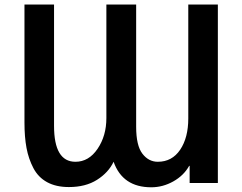

<svg xmlns="http://www.w3.org/2000/svg" viewBox="-20 -792 1049 831"><path d="M85.9 -261.7V-772.5H213.9V-247.1Q213.9 -91.8 306.6 -91.8Q364.3 -91.8 402.3 -147.9Q440.4 -204.1 440.4 -281.2V-772.5H569.3V-243.2Q569.3 -162.1 596.2 -127Q623 -91.8 663.1 -91.8Q724.6 -91.8 759.8 -144Q794.9 -196.3 794.9 -279.3V-772.5H922.9V0H800.8V-74.2H798.8Q775.4 -32.2 730 -6.8Q684.6 18.6 634.8 18.6Q510.7 18.6 471.7 -91.8Q449.2 -44.9 399.9 -13.7Q350.6 17.6 278.3 17.6Q222.7 17.6 184.1 -3.4Q145.5 -24.4 124.5 -64.5Q103.5 -104.5 94.7 -151.9Q85.9 -199.2 85.9 -261.7Z"/></svg>

Font: Gothic A1
Style: Bold
Weight: 700
Version: Version 2.50